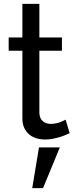

<svg xmlns="http://www.w3.org/2000/svg" viewBox="-20 -716 392 995"><path d="M341 -26Q333 -22 320 -16.5Q307 -11 290.5 -6Q274 -1 254.5 3Q235 7 214 7Q190 7 168.5 0.5Q147 -6 131 -19.5Q115 -33 105.5 -53.5Q96 -74 96 -102V-453H25V-522H96V-696H184V-522H301V-453H184V-129Q186 -100 203 -87Q220 -74 243 -74Q256 -74 268.5 -76.5Q281 -79 291 -82.5Q301 -86 308.5 -90Q316 -94 320 -96ZM147 259 182 48H290L203 259Z"/></svg>

Font: Rising Sun
Style: Regular
Weight: 400
Designer: Matt McInerney, Pablo Impallari, Rodrigo Fuenzalida (Raleway font), Stephen Hutchings (Greek), Cristiano Sobral (main ch
Foundry: The Rising Sun Project Authors
Version: Version 4.327; ttfautohint (v1.8.4.7-5d5b-dirty)